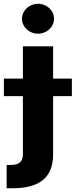

<svg xmlns="http://www.w3.org/2000/svg" viewBox="-62 -791 399 1015"><path d="M59.1 -545.9V-375.5H-41.5V-282.7H59.1V22.9C59.1 62 42 81.1 -6.3 81.1H-26.9V204.1H5.4C136.2 204.1 218.8 155.8 218.8 25.4V-282.7H317.9V-375.5H218.8V-545.9ZM138.7 -612.8C185.5 -612.8 223.6 -648.4 223.6 -691.9C223.6 -735.8 185.5 -771 138.7 -771C92.3 -771 54.2 -735.8 54.2 -691.9C54.2 -648.4 92.3 -612.8 138.7 -612.8Z"/></svg>

Font: Raveo
Style: Bold
Weight: 700
Designer: Jakub Foglar, Rasmus Andersson (Inter)
Foundry: Jakubfoglar.com
Version: Version 1.100;Glyphs 3.2.3 (3260)